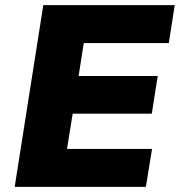

<svg xmlns="http://www.w3.org/2000/svg" viewBox="-20 -725 698 745"><path d="M37 0 148 -705H658L635 -558H305L285 -430H592L569 -284H262L240 -147H570L546 0Z"/></svg>

Font: Nunito Sans 9pt Black
Style: Italic
Weight: 900
Italic angle: -9°
Version: Version 3.101;gftools[0.9.27]